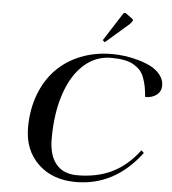

<svg xmlns="http://www.w3.org/2000/svg" viewBox="-67 -1135 1076 1204"><g transform="rotate(5 471.0 -532.5)"><path d="M679.2 -1069.8 719.2 -1040.5Q724.1 -1037.1 724.1 -1030.8Q724.1 -1028.8 720.2 -1022.9L708.5 -1008.3L560.1 -879.4L546.4 -891.1L660.6 -1068.8Q665.5 -1073.7 670.4 -1073.7Q673.3 -1073.7 679.2 -1069.8ZM864.7 -209Q700.7 9.8 454.6 9.8Q307.6 9.8 217.5 -76.7Q127.4 -163.1 127.4 -304.7Q127.4 -417 162.6 -511.2Q197.8 -605.5 261 -671.1Q324.2 -736.8 414.8 -773.2Q505.4 -809.6 613.8 -809.6Q650.9 -809.6 692.4 -804.2Q733.9 -798.8 779.1 -786.1Q824.2 -773.4 860.1 -754.6Q896 -735.8 919.2 -706.1Q942.4 -676.3 942.4 -640.1Q942.4 -603.5 914.8 -581.3Q887.2 -559.1 842.3 -559.1Q838.9 -597.7 833.5 -625Q828.1 -652.3 817.9 -679.9Q807.6 -707.5 791.3 -725.3Q774.9 -743.2 750.5 -757.6Q726.1 -772 690.7 -778.6Q655.3 -785.2 608.9 -785.2Q511.7 -785.2 437.3 -718.5Q362.8 -651.9 322 -529.8Q281.2 -407.7 281.2 -248.5Q281.2 -143.6 327.1 -88.4Q373 -33.2 460 -33.2Q586.9 -33.2 681.4 -80.3Q775.9 -127.4 848.1 -224.1Z"/></g></svg>

Font: QumpellkaNo12
Style: Regular
Weight: 500
Designer: gluk (gluksza@wp.pl)
Foundry: gluk (gluksza@wp.pl)
Version: Version 00.480